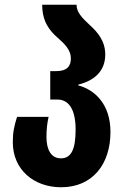

<svg xmlns="http://www.w3.org/2000/svg" viewBox="-20 -780 525 810"><path d="M238 10C370 10 446 -87 446 -223C446 -338 383 -400 310 -420V-423C383 -441 424 -484 424 -550C424 -608 391 -645 358 -675C326 -705 303 -728 303 -760H158C158 -688 190 -650 223 -621C254 -594 279 -568 279 -534C279 -501 263 -480 218 -480H192V-360H222C272 -360 299 -316 299 -233C299 -149 280 -112 237 -112C196 -112 176 -148 176 -202C176 -235 179 -260 185 -287H52C40 -249 34 -223 34 -180C34 -65 122 10 238 10Z"/></svg>

Font: Noto Sans Georgian ExtraCondensed ExtraBold
Style: Regular
Weight: 800
Width: 2
Designer: Monotype Design Team, Akaki Razmadze
Foundry: Google LLC
Version: Version 2.005